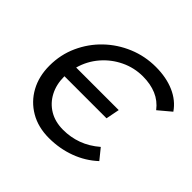

<svg xmlns="http://www.w3.org/2000/svg" viewBox="-172 -896 1091 1091"><g transform="rotate(45 373.5 -350.0)"><path d="M521 -385 505 -303H167Q167 -302 167 -300Q167 -237 193 -187.5Q219 -138 266 -110Q313 -82 377 -82Q437 -82 492 -102Q547 -122 597 -165L648 -102Q590 -48 514 -20Q438 8 353 8Q266 8 201 -30Q136 -68 100 -134Q64 -200 64 -285Q64 -374 99 -451Q134 -528 194 -585.5Q254 -643 332 -675.5Q410 -708 497 -708Q581 -708 645.5 -680Q710 -652 747 -598L672 -535Q639 -578 591.5 -598Q544 -618 483 -618Q413 -618 350.5 -588Q288 -558 243 -505.5Q198 -453 179 -385Z"/></g></svg>

Font: Montserrat Medium
Style: Italic
Weight: 500
Italic angle: -11.3°
Designer: Julieta Ulanovsky
Foundry: Julieta Ulanovsky
Version: Version 9.000; ttfautohint (v1.8.4.7-5d5b)